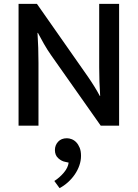

<svg xmlns="http://www.w3.org/2000/svg" viewBox="-20 -650 712 993"><path d="M317 187Q299 184 281.5 168.5Q264 153 264 126Q264 101 280.5 83Q297 65 326 65Q338 65 351 70Q364 75 374.5 86Q385 97 392 114Q399 131 399 156Q399 181 390.5 205.5Q382 230 367 252Q352 274 331.5 292.5Q311 311 288 323L261 286Q288 269 310 243Q332 217 335 191ZM76 -630H171L435 -253Q453 -227 469 -201Q485 -175 496 -154H498Q493 -228 493 -301.5Q493 -375 493 -450V-630H596V0H501L244 -365Q225 -392 207 -423.5Q189 -455 176 -480H174Q179 -402 179 -325.5Q179 -249 179 -172V0H76Z"/></svg>

Font: Mukta Mahee Medium
Style: Regular
Weight: 500
Designer: Shuchita Grover, Noopur Datye, Girish Dalvi, Yashodeep Gholap
Foundry: Ek Type
Version: Version 2.538;PS 1.000;hotconv 16.6.51;makeotf.lib2.5.65220;